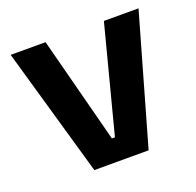

<svg xmlns="http://www.w3.org/2000/svg" viewBox="-94 -589 702 688"><g transform="rotate(-20 257.0 -245.0)"><path d="M263.5 -85 369 -490.5H501L361 0H154L13.5 -490.5H146.5L252 -85Z"/></g></svg>

Font: Anek Tamil Medium SemiBold
Style: Regular
Weight: 600
Version: Version 1.003